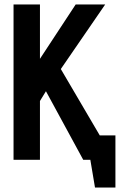

<svg xmlns="http://www.w3.org/2000/svg" viewBox="-20 -720 556 865"><path d="M376 -110V0H387L408 125H500V-110ZM160 -455V-700H41V0H160V-265L187 -309L355 0H494L254 -409L454 -700H321Z"/></svg>

Font: Advent Pro
Style: Regular
Weight: 400
Designer: VivaRado, Andreas Kalpakidis
Foundry: VivaRado, Andreas Kalpakidis
Version: Version 3.000